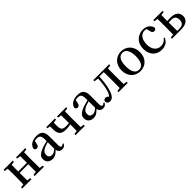

<svg xmlns="http://www.w3.org/2000/svg" viewBox="475 -2179 3831 3831"><g transform="rotate(-45 2391.0 -263.0)"><path d="M657 -494V-526H397V-494L472 -483C473 -429 474 -353 474 -296H228C228 -353 229 -429 230 -483L305 -494V-526H44V-494L119 -483C121 -427 122 -349 122 -294V-232C122 -178 121 -99 119 -43L44 -32V0H305V-32L230 -43C229 -99 228 -180 228 -257H474C474 -180 473 -99 472 -43L397 -32V0H657V-32L582 -43C581 -99 580 -178 580 -232V-294C580 -349 581 -427 582 -483Z M1058 -109C1002 -64 977 -50 941 -50C891 -50 856 -76 856 -135C856 -185 879 -229 967 -264C988 -272 1022 -283 1058 -293ZM1247 -66C1230 -46 1219 -38 1201 -38C1178 -38 1163 -54 1163 -104V-350C1163 -487 1108 -541 986 -541C863 -541 782 -488 765 -402C769 -373 788 -358 818 -358C849 -358 870 -378 878 -420L895 -494C917 -500 936 -502 954 -502C1029 -502 1058 -473 1058 -366V-325C1016 -315 972 -302 938 -292C792 -242 750 -193 750 -119C750 -33 812 15 894 15C964 15 1003 -15 1061 -74C1071 -20 1107 13 1163 13C1208 13 1240 -3 1264 -48Z M1811 -494V-526H1552V-494L1626 -483C1627 -427 1628 -349 1628 -294V-263C1600 -260 1573 -259 1547 -259C1440 -259 1418 -293 1418 -407C1418 -433 1418 -458 1419 -483L1494 -494V-526H1249V-494L1314 -483V-414C1314 -270 1358 -211 1503 -211C1547 -211 1588 -217 1628 -227C1628 -172 1627 -97 1626 -43L1551 -32V0H1811V-32L1736 -43C1735 -99 1734 -178 1734 -232V-294C1734 -349 1735 -427 1736 -483Z M2212 -109C2156 -64 2131 -50 2095 -50C2045 -50 2010 -76 2010 -135C2010 -185 2033 -229 2121 -264C2142 -272 2176 -283 2212 -293ZM2401 -66C2384 -46 2373 -38 2355 -38C2332 -38 2317 -54 2317 -104V-350C2317 -487 2262 -541 2140 -541C2017 -541 1936 -488 1919 -402C1923 -373 1942 -358 1972 -358C2003 -358 2024 -378 2032 -420L2049 -494C2071 -500 2090 -502 2108 -502C2183 -502 2212 -473 2212 -366V-325C2170 -315 2126 -302 2092 -292C1946 -242 1904 -193 1904 -119C1904 -33 1966 15 2048 15C2118 15 2157 -15 2215 -74C2225 -20 2261 13 2317 13C2362 13 2394 -3 2418 -48Z M3023 -494V-526H2577V-494L2667 -479C2663 -359 2646 -251 2621 -173C2606 -125 2589 -95 2566 -71C2545 -93 2524 -107 2497 -107C2471 -107 2454 -94 2440 -67C2440 -13 2470 12 2516 12C2571 12 2623 -22 2664 -158C2690 -243 2707 -360 2712 -491H2837C2838 -435 2839 -351 2839 -294V-232C2839 -178 2838 -99 2837 -43L2763 -32V0H3023V-32L2949 -43C2948 -99 2947 -178 2947 -232V-294C2947 -349 2948 -427 2949 -483Z M3372 15C3510 15 3631 -82 3631 -263C3631 -444 3506 -541 3372 -541C3236 -541 3112 -443 3112 -263C3112 -83 3232 15 3372 15ZM3372 -25C3281 -25 3229 -105 3229 -262C3229 -420 3281 -502 3372 -502C3461 -502 3515 -420 3515 -262C3515 -105 3461 -25 3372 -25Z M4164 -127C4128 -76 4076 -49 4014 -49C3908 -49 3833 -130 3833 -273C3833 -418 3900 -502 3997 -502C4015 -502 4032 -500 4050 -494L4068 -417C4075 -376 4096 -355 4131 -355C4159 -355 4176 -368 4184 -398C4169 -481 4089 -541 3989 -541C3846 -541 3721 -439 3721 -262C3721 -90 3826 15 3975 15C4079 15 4149 -33 4185 -117Z M4456 -36C4455 -93 4454 -176 4454 -232V-275C4476 -277 4498 -278 4519 -278C4607 -278 4647 -244 4647 -156C4647 -74 4601 -36 4516 -36ZM4531 -494V-526H4270V-494L4346 -483C4347 -427 4348 -349 4348 -294V-232C4348 -178 4347 -99 4346 -43L4270 -32V0H4533C4684 0 4751 -70 4751 -161C4751 -255 4686 -320 4549 -320C4520 -320 4487 -319 4454 -316C4454 -368 4455 -434 4456 -483Z"/></g></svg>

Font: Source Han Serif CN SemiBold
Style: Regular
Weight: 600
Designer: Ryoko NISHIZUKA 西塚涼子 (kana & ideographs); Frank Grießhammer (Latin, Greek & Cyrillic); Wenlong ZHANG 张文龙 (bopomofo); San
Foundry: Adobe Systems Incorporated
Version: Version 1.000;PS 1;hotconv 16.6.53;makeotf.lib2.5.65590